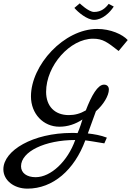

<svg xmlns="http://www.w3.org/2000/svg" viewBox="-100 -810 819 1141"><path d="M535 8C500 -6 458 -13 422 -17C428 -35 436 -57 470 -149C515 -188 547 -242 547 -278C547 -296 536 -307 518 -307C481 -307 444 -243 410 -154C378 -135 345 -126 309 -126C225 -126 174 -179 174 -264C174 -420 316 -580 453 -580C512 -580 538 -559 605 -507L659 -572C628 -606 557 -638 478 -638C280 -638 84 -423 84 -237C84 -134 157 -57 253 -57C302 -57 348 -72 390 -100C389 -96 372 -42 361 -19C349 -20 337 -20 326 -20C97 -20 -80 84 -80 196C-80 261 -18 311 63 311C215 311 342 200 407 24C418 25 461 32 520 42ZM112 243C59 243 25 218 25 178C25 91 167 22 347 22C302 149 202 243 112 243ZM546 -787C527 -762 502 -739 459 -739C426 -739 374 -790 374 -790L342 -763C364 -737 418 -692 459 -692C508 -692 553 -735 576 -771Z"/></svg>

Font: Marck Script
Style: Regular
Weight: 400
Designer: Denis Masharov, Marck Fogel
Foundry: Denis Masharov
Version: Version 1.002